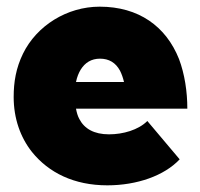

<svg xmlns="http://www.w3.org/2000/svg" viewBox="-20 -548 600 576"><path d="M307 -145C262 -145 233 -162 218 -191C213 -200 210 -211 208 -222H542C542 -273 534 -326 517 -371C478 -469 396 -528 279 -528C181 -528 90 -471 49 -387C28 -344 21 -302 21 -257C21 -193 41 -136 76 -92C126 -30 202 8 302 8C391 8 473 -21 519 -70L422 -185C395 -158 349 -145 307 -145ZM280 -372C307 -372 327 -360 340 -336C345 -326 349 -315 352 -302H208C211 -317 216 -329 222 -339C235 -360 254 -372 280 -372Z"/></svg>

Font: Arthouse Owned Black
Style: Regular
Weight: 900
Designer: Jeremy Tribby
Foundry: Tribby Type
Version: Version 1.000;PS 001.000;hotconv 1.0.88;makeotf.lib2.5.64775